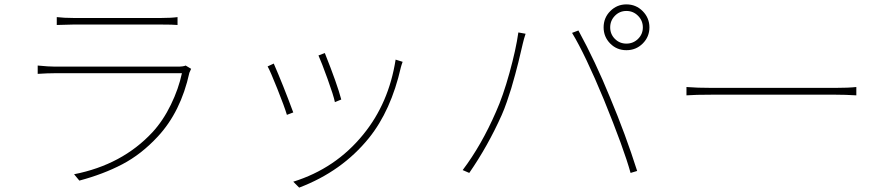

<svg xmlns="http://www.w3.org/2000/svg" viewBox="-20 -800 4040 876"><path d="M827 -501 852 -486Q845 -471 844 -468Q805 -290 700 -177Q625 -96 538 -50.5Q451 -5 342 24L318 -5Q537 -48 675 -196Q724 -249 759.5 -322Q795 -395 810 -466H231Q197 -466 152 -463V-501Q202 -496 231 -496H790Q817 -496 827 -501ZM239 -686V-722Q272 -718 314 -718H717Q762 -718 790 -722V-686Q769 -688 716 -688H314Q289 -688 239 -686Z M1462 -558Q1519 -415 1537 -346L1508 -334Q1502 -364 1474.5 -440Q1447 -516 1433 -547ZM1785 -528 1817 -518Q1815 -513 1812 -503.5Q1809 -494 1809 -493Q1764 -295 1663 -170Q1540 -18 1345 56L1318 29Q1511 -31 1637 -186Q1754 -329 1785 -528ZM1229 -510Q1271 -414 1318 -287L1289 -276Q1278 -313 1245.5 -394.5Q1213 -476 1201 -497Z M2785.5 -728Q2764 -706 2764 -675Q2764 -644 2785.5 -622.5Q2807 -601 2838 -601Q2869 -601 2891 -622.5Q2913 -644 2913 -675Q2913 -706 2891 -728Q2869 -750 2838 -750Q2807 -750 2785.5 -728ZM2734 -675Q2734 -719 2764.5 -749.5Q2795 -780 2838 -780Q2882 -780 2912.5 -749Q2943 -718 2943 -675Q2943 -632 2912.5 -601.5Q2882 -571 2838 -571Q2794 -571 2764 -601.5Q2734 -632 2734 -675ZM2243 -290Q2275 -361 2304.5 -467.5Q2334 -574 2345 -652L2378 -646Q2370 -622 2365 -600Q2364 -597 2357 -566Q2350 -535 2345 -515.5Q2340 -496 2330.5 -460Q2321 -424 2312.5 -396.5Q2304 -369 2292.5 -335.5Q2281 -302 2269 -275Q2206 -134 2121 -11L2091 -24Q2177 -138 2243 -290ZM2735 -346Q2650 -551 2590 -650L2619 -661Q2697 -518 2763 -356Q2834 -187 2887 -20L2857 -11Q2827 -120 2735 -346Z M3112 -365V-403Q3160 -399 3230 -399H3789Q3851 -399 3887 -403V-365Q3836 -368 3790 -368H3230Q3150 -368 3112 -365Z"/></svg>

Font: Noto Sans Korean Thin
Style: Regular
Weight: 250
Designer: Ryoko NISHIZUKA  (kana & ideographs); Paul D. Hunt (Latin, Greek & Cyrillic); Wenlong ZHANG  (bopomofo); Sandoll Communi
Foundry: Adobe Systems Incorporated
Version: Version 1.0001;PS 1;hotconv 1.0.78;makeotf.lib2.5.61930